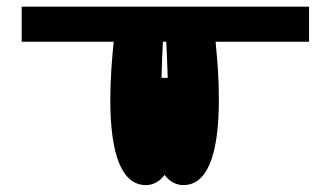

<svg xmlns="http://www.w3.org/2000/svg" viewBox="-20 -565 970 564"><path d="M887.8 -545.5H43.7V-442.5H313.9C308.6 -385.7 304 -333.5 304 -272.4C304 -105.1 340.2 -21.3 408.4 -21.3C430.4 -21.3 448.5 -31.6 463.4 -51.1C478.3 -31.6 496.8 -21.3 518.8 -21.3C587 -21.3 622.9 -105.1 622.9 -272.4C623.2 -333.5 618.6 -385.7 613.3 -442.5H887.8ZM468.4 -442.5C470.2 -407 471.6 -372.2 472.7 -336.3H454.5C455.3 -372.2 456.7 -407 458.5 -442.5Z"/></svg>

Font: Karasuma Gothic
Style: Bold
Weight: 700
Designer: Rasmus Andersson / Ryoko Nishizuka
Foundry: Genbu
Version: Version 1.00